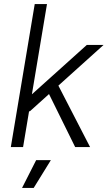

<svg xmlns="http://www.w3.org/2000/svg" viewBox="-20 -720 527 940"><path d="M33 0 150 -700H210L93 0ZM125 -174 88 -215 405 -500H487ZM348 0 198 -304 242 -347 421 0ZM88 200 157 64H229L145 200Z"/></svg>

Font: Figtree Light Light
Style: Italic
Weight: 300
Italic angle: -9.5°
Version: Version 2.000